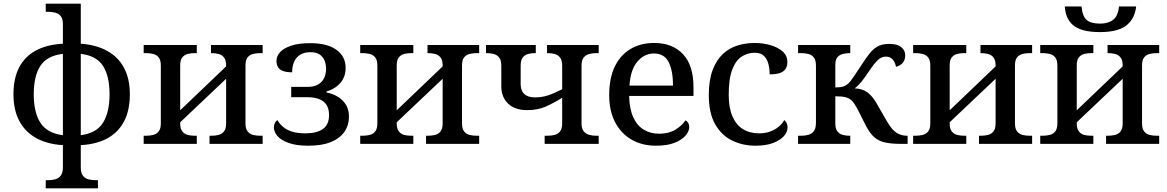

<svg xmlns="http://www.w3.org/2000/svg" viewBox="-20 -780 6327 1041"><path d="M228 241V197H241Q262 197 280 192Q298 187 309.5 172Q321 157 321 126V7Q237 2 177 -31Q117 -64 85 -123.5Q53 -183 53 -269Q53 -355 83.5 -414Q114 -473 173.5 -505.5Q233 -538 321 -543V-649Q321 -679 309 -693Q297 -707 279 -711.5Q261 -716 241 -716H228V-760H418V-543Q501 -537 560.5 -504.5Q620 -472 652 -413Q684 -354 684 -269Q684 -183 653.5 -123.5Q623 -64 564 -31Q505 2 418 7V126Q418 157 429 172Q440 187 458.5 192Q477 197 498 197H511V241ZM321 -488Q235 -478 199 -423Q163 -368 163 -269Q163 -171 199 -114.5Q235 -58 321 -47ZM418 -47Q503 -58 538.5 -114.5Q574 -171 574 -269Q574 -367 538.5 -422.5Q503 -478 418 -488Z M759 0V-44H772Q792 -44 810.5 -48.5Q829 -53 840.5 -67.5Q852 -82 852 -111V-424Q852 -454 840.5 -468.5Q829 -483 810.5 -487.5Q792 -492 772 -492H759V-536H1047V-492H1036Q1015 -492 997.5 -487.5Q980 -483 968.5 -469Q957 -455 957 -425V-182L1206 -420V-424Q1206 -454 1194.5 -468.5Q1183 -483 1165 -487.5Q1147 -492 1127 -492H1124V-536H1404V-492H1391Q1370 -492 1352 -487.5Q1334 -483 1322.5 -469Q1311 -455 1311 -425V-111Q1311 -82 1322.5 -67.5Q1334 -53 1352 -48.5Q1370 -44 1391 -44H1404V0H1116V-44H1127Q1147 -44 1165 -48.5Q1183 -53 1194.5 -67.5Q1206 -82 1206 -111V-353L957 -117V-111Q957 -82 968.5 -67.5Q980 -53 997.5 -48.5Q1015 -44 1036 -44H1047V0Z M1652 10Q1585 10 1543.5 -5.5Q1502 -21 1483.5 -43.5Q1465 -66 1465 -89Q1465 -102 1470 -112.5Q1475 -123 1484 -129Q1496 -108 1515.5 -91.5Q1535 -75 1564.5 -66Q1594 -57 1637 -57Q1697 -57 1730.5 -80.5Q1764 -104 1764 -156Q1764 -206 1733.5 -229.5Q1703 -253 1647 -253H1559V-309H1648Q1683 -309 1705 -322Q1727 -335 1737.5 -357.5Q1748 -380 1748 -406Q1748 -431 1739.5 -452Q1731 -473 1712.5 -485Q1694 -497 1662 -497Q1630 -497 1608 -483.5Q1586 -470 1575 -445.5Q1564 -421 1564 -388Q1535 -388 1516 -394.5Q1497 -401 1488 -415Q1479 -429 1479 -450Q1479 -475 1498 -496.5Q1517 -518 1557.5 -532Q1598 -546 1662 -546Q1754 -546 1804 -510Q1854 -474 1854 -412Q1854 -363 1825 -330Q1796 -297 1750 -284V-279Q1787 -271 1814 -254Q1841 -237 1856.5 -210.5Q1872 -184 1872 -147Q1872 -101 1847.5 -65.5Q1823 -30 1774.5 -10Q1726 10 1652 10Z M1933 0V-44H1946Q1966 -44 1984.5 -48.5Q2003 -53 2014.5 -67.5Q2026 -82 2026 -111V-424Q2026 -454 2014.5 -468.5Q2003 -483 1984.5 -487.5Q1966 -492 1946 -492H1933V-536H2221V-492H2210Q2189 -492 2171.5 -487.5Q2154 -483 2142.5 -469Q2131 -455 2131 -425V-182L2380 -420V-424Q2380 -454 2368.5 -468.5Q2357 -483 2339 -487.5Q2321 -492 2301 -492H2298V-536H2578V-492H2565Q2544 -492 2526 -487.5Q2508 -483 2496.5 -469Q2485 -455 2485 -425V-111Q2485 -82 2496.5 -67.5Q2508 -53 2526 -48.5Q2544 -44 2565 -44H2578V0H2290V-44H2301Q2321 -44 2339 -48.5Q2357 -53 2368.5 -67.5Q2380 -82 2380 -111V-353L2131 -117V-111Q2131 -82 2142.5 -67.5Q2154 -53 2171.5 -48.5Q2189 -44 2210 -44H2221V0Z M2933 0V-44H2947Q2969 -44 2987 -48.5Q3005 -53 3016.5 -67.5Q3028 -82 3028 -111V-250Q2980 -220 2937.5 -201.5Q2895 -183 2838 -183Q2771 -183 2734.5 -218.5Q2698 -254 2698 -312V-424Q2698 -453 2687 -467.5Q2676 -482 2658 -487Q2640 -492 2618 -492H2615V-536H2885V-492H2882Q2862 -492 2844 -487.5Q2826 -483 2814.5 -468.5Q2803 -454 2803 -425V-323Q2803 -289 2822.5 -270.5Q2842 -252 2880 -252Q2917 -252 2950 -262.5Q2983 -273 3028 -296V-424Q3028 -453 3017 -467.5Q3006 -482 2988.5 -487Q2971 -492 2949 -492H2946V-536H3226V-492H3213Q3192 -492 3174 -487Q3156 -482 3144.5 -468Q3133 -454 3133 -425V-111Q3133 -83 3144.5 -68.5Q3156 -54 3174 -49Q3192 -44 3213 -44H3226V0Z M3537 10Q3462 10 3405 -22.5Q3348 -55 3315.5 -116.5Q3283 -178 3283 -264Q3283 -358 3314 -420.5Q3345 -483 3399.5 -515Q3454 -547 3527 -547Q3626 -547 3683 -486.5Q3740 -426 3740 -307V-260H3391Q3393 -188 3414 -143Q3435 -98 3471 -76.5Q3507 -55 3554 -55Q3606 -55 3642 -77Q3678 -99 3696 -127Q3705 -124 3711 -114Q3717 -104 3717 -91Q3717 -69 3697.5 -45.5Q3678 -22 3638 -6Q3598 10 3537 10ZM3629 -316Q3629 -396 3605.5 -443Q3582 -490 3525 -490Q3473 -490 3435.5 -445.5Q3398 -401 3393 -316Z M4075 10Q4008 10 3950.5 -17.5Q3893 -45 3858 -105.5Q3823 -166 3823 -265Q3823 -345 3843.5 -399.5Q3864 -454 3898.5 -486.5Q3933 -519 3977.5 -533Q4022 -547 4071 -547Q4117 -547 4158 -535Q4199 -523 4224 -500.5Q4249 -478 4249 -444Q4249 -421 4239 -406Q4229 -391 4208 -384Q4187 -377 4153 -377Q4153 -409 4145.5 -435.5Q4138 -462 4121 -478Q4104 -494 4071 -494Q4035 -494 4003 -474.5Q3971 -455 3951 -405Q3931 -355 3931 -266Q3931 -196 3951 -149.5Q3971 -103 4008 -80Q4045 -57 4096 -57Q4128 -57 4154.5 -66.5Q4181 -76 4201 -92Q4221 -108 4232 -129Q4240 -123 4245 -113Q4250 -103 4250 -89Q4250 -65 4230.5 -42.5Q4211 -20 4172.5 -5Q4134 10 4075 10Z M4307 0V-44H4324Q4345 -44 4363 -49Q4381 -54 4392.5 -69Q4404 -84 4404 -115V-424Q4404 -454 4392.5 -468.5Q4381 -483 4362.5 -487.5Q4344 -492 4324 -492H4307V-536H4590V-492H4588Q4568 -492 4550 -487.5Q4532 -483 4520.5 -470Q4509 -457 4509 -428V-306Q4537 -306 4552 -311Q4567 -316 4579 -327Q4592 -339 4609 -364.5Q4626 -390 4651 -428Q4674 -463 4693.5 -488.5Q4713 -514 4738 -528Q4763 -542 4802 -542Q4845 -542 4866.5 -524.5Q4888 -507 4888 -481Q4888 -453 4873 -437.5Q4858 -422 4838 -418Q4834 -441 4820.5 -457Q4807 -473 4783 -473Q4759 -473 4739.5 -454.5Q4720 -436 4694 -397Q4667 -357 4650 -336Q4633 -315 4614 -301Q4658 -299 4685.5 -277.5Q4713 -256 4736 -214L4789 -122Q4805 -94 4821 -77Q4837 -60 4856.5 -52Q4876 -44 4898 -44H4901V0H4865Q4813 0 4779 -7.5Q4745 -15 4721.5 -35Q4698 -55 4677 -94L4628 -191Q4613 -219 4599 -233.5Q4585 -248 4564 -253Q4543 -258 4509 -258V-111Q4509 -82 4520.5 -67.5Q4532 -53 4549.5 -48.5Q4567 -44 4588 -44H4590V0Z M4931 0V-44H4944Q4964 -44 4982.5 -48.5Q5001 -53 5012.5 -67.5Q5024 -82 5024 -111V-424Q5024 -454 5012.5 -468.5Q5001 -483 4982.5 -487.5Q4964 -492 4944 -492H4931V-536H5219V-492H5208Q5187 -492 5169.5 -487.5Q5152 -483 5140.5 -469Q5129 -455 5129 -425V-182L5378 -420V-424Q5378 -454 5366.5 -468.5Q5355 -483 5337 -487.5Q5319 -492 5299 -492H5296V-536H5576V-492H5563Q5542 -492 5524 -487.5Q5506 -483 5494.5 -469Q5483 -455 5483 -425V-111Q5483 -82 5494.5 -67.5Q5506 -53 5524 -48.5Q5542 -44 5563 -44H5576V0H5288V-44H5299Q5319 -44 5337 -48.5Q5355 -53 5366.5 -67.5Q5378 -82 5378 -111V-353L5129 -117V-111Q5129 -82 5140.5 -67.5Q5152 -53 5169.5 -48.5Q5187 -44 5208 -44H5219V0Z M5944 -606Q5891 -606 5854.5 -616Q5818 -626 5797 -644.5Q5776 -663 5765.5 -688.5Q5755 -714 5753 -745H5844Q5849 -691 5872 -671.5Q5895 -652 5945 -652Q5988 -652 6015 -672.5Q6042 -693 6047 -745H6140Q6137 -715 6125 -689.5Q6113 -664 6090.5 -645Q6068 -626 6032 -616Q5996 -606 5944 -606ZM5620 0V-44H5633Q5653 -44 5671.5 -48.5Q5690 -53 5701.5 -67.5Q5713 -82 5713 -111V-424Q5713 -454 5701.5 -468.5Q5690 -483 5671.5 -487.5Q5653 -492 5633 -492H5620V-536H5908V-492H5897Q5876 -492 5858.5 -487.5Q5841 -483 5829.5 -469Q5818 -455 5818 -425V-182L6067 -420V-424Q6067 -454 6055.5 -468.5Q6044 -483 6026 -487.5Q6008 -492 5988 -492H5985V-536H6265V-492H6252Q6231 -492 6213 -487.5Q6195 -483 6183.5 -469Q6172 -455 6172 -425V-111Q6172 -82 6183.5 -67.5Q6195 -53 6213 -48.5Q6231 -44 6252 -44H6265V0H5977V-44H5988Q6008 -44 6026 -48.5Q6044 -53 6055.5 -67.5Q6067 -82 6067 -111V-353L5818 -117V-111Q5818 -82 5829.5 -67.5Q5841 -53 5858.5 -48.5Q5876 -44 5897 -44H5908V0Z"/></svg>

Font: ET Text
Style: Regular
Weight: 470
Designer: Monotype Design Team
Foundry: Monotype Imaging Inc.
Version: Version 2.009